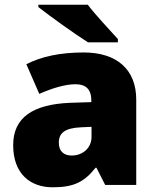

<svg xmlns="http://www.w3.org/2000/svg" viewBox="-20 -786 663 816"><path d="M353 -766H143V-756C191 -718 300 -640 354 -606H481V-620C448 -657 387 -721 353 -766ZM336 -563C236 -563 156 -546 92 -513L147 -387C201 -411 257 -428 301 -428C342 -428 368 -409 368 -360V-352L276 -349C120 -342 36 -287 36 -169C36 -48 108 10 204 10C296 10 339 -14 386 -73H390L427 0H559V-363C559 -491 476 -563 336 -563ZM325 -245 369 -247V-204C369 -157 331 -125 285 -125C252 -125 230 -142 230 -180C230 -220 255 -242 325 -245Z"/></svg>

Font: Noto Sans Lao UI Blk
Style: Regular
Weight: 900
Designer: Monotype Design Team
Foundry: Monotype Imaging Inc.
Version: Version 2.000